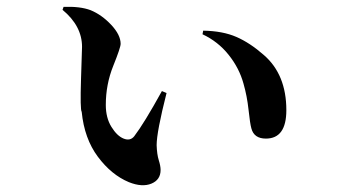

<svg xmlns="http://www.w3.org/2000/svg" viewBox="-20 -535 1040 568"><path d="M221.7 -204.1Q216.8 -210 219.7 -301.8Q222.7 -393.6 222.7 -396.5Q222.7 -458 165 -505.9L168 -514.6Q216.8 -516.6 248 -504.9Q281.2 -491.2 309.1 -461.4Q336.9 -431.6 336.9 -405.3Q336.9 -394.5 314.9 -339.8Q293 -285.2 293 -224.6Q293 -186.5 309.6 -159.7Q326.2 -132.8 345.7 -125Q365.2 -117.2 377 -131.8Q406.2 -169.9 459 -265.6L472.7 -259.8Q443.4 -144.5 443.4 -105.5Q444.3 -78.1 449.7 -61Q455.1 -43.9 455.1 -32.2Q455.1 -2.9 427.7 8.3Q400.4 19.5 361.3 3.9Q309.6 -17.6 269.5 -71.3Q229.5 -125 221.7 -204.1ZM700.2 -288.1Q687.5 -334 656.2 -373Q625 -412.1 579.1 -433.6L581.1 -444.3Q638.7 -443.4 679.2 -425.8Q719.7 -408.2 760.7 -372.1Q827.1 -314.5 827.1 -209Q827.1 -125 766.6 -125Q731.4 -125 723.6 -155.3Q719.7 -168.9 715.3 -210Q710.9 -251 700.2 -288.1Z"/></svg>

Font: GenYoMin TW TTF Bold
Style: Regular
Weight: 700
Version: Version 1.300